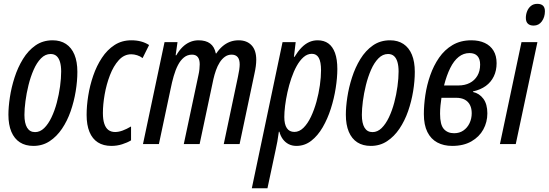

<svg xmlns="http://www.w3.org/2000/svg" viewBox="-20 -760 2895 1013"><path d="M156.2 9.8Q114.3 9.8 85 -9Q55.7 -27.8 40 -64.7Q24.4 -101.6 24.4 -154.8Q24.4 -195.3 32.2 -247.1Q40 -298.8 56.9 -351.3Q73.7 -403.8 101.1 -448.5Q128.4 -493.2 167.2 -520.3Q206.1 -547.4 257.8 -547.4Q298.8 -547.4 328.1 -528.1Q357.4 -508.8 372.8 -471.7Q388.2 -434.6 388.2 -380.9Q388.2 -332.5 379.4 -278.6Q370.6 -224.6 352.8 -173.3Q335 -122.1 307.1 -80.8Q279.3 -39.6 241.7 -14.9Q204.1 9.8 156.2 9.8ZM165 -63Q191.4 -63 213.1 -84.2Q234.9 -105.5 251.7 -140.9Q268.6 -176.3 279.8 -218.8Q291 -261.2 296.9 -304.2Q302.7 -347.2 302.7 -382.8Q302.7 -412.1 296.6 -432.9Q290.5 -453.6 278.3 -464.4Q266.1 -475.1 247.1 -475.1Q218.8 -475.1 196.3 -452.1Q173.8 -429.2 157.5 -391.8Q141.1 -354.5 130.4 -311Q119.6 -267.6 114.3 -226.1Q108.9 -184.6 108.9 -153.8Q108.9 -109.9 123 -86.4Q137.2 -63 165 -63Z M567.9 9.8Q525.4 9.8 496.3 -8.8Q467.3 -27.3 452.1 -64Q437 -100.6 437 -153.8Q437 -201.7 445.6 -255.4Q454.1 -309.1 471.9 -360.8Q489.7 -412.6 517.6 -454.8Q545.4 -497.1 584 -522.2Q622.6 -547.4 672.9 -547.4Q700.7 -547.4 723.6 -541.3Q746.6 -535.2 766.6 -522.5L732.4 -453.6Q719.7 -463.4 703.6 -468.5Q687.5 -473.6 672.4 -473.6Q634.8 -473.6 606.7 -442.6Q578.6 -411.6 560.1 -363.3Q541.5 -314.9 532.2 -261.7Q522.9 -208.5 522.9 -163.6Q522.9 -129.4 530.3 -107.2Q537.6 -85 552 -74.2Q566.4 -63.5 587.4 -63.5Q606 -63.5 627.2 -71.3Q648.4 -79.1 671.4 -92.8V-19.5Q651.4 -7.3 624.3 1.2Q597.2 9.8 567.9 9.8Z M734.4 0 848.1 -537.6H916.5L906.7 -468.3H910.2Q924.8 -493.7 942.6 -511.2Q960.4 -528.8 981.9 -538.1Q1003.4 -547.4 1027.3 -547.4Q1065.9 -547.4 1088.6 -530.5Q1111.3 -513.7 1118.7 -478H1121.1Q1135.7 -500 1153.8 -515.6Q1171.9 -531.2 1193.1 -539.3Q1214.4 -547.4 1238.8 -547.4Q1282.2 -547.4 1307.1 -521.2Q1332 -495.1 1332 -444.3Q1332 -429.2 1329.6 -410.4Q1327.1 -391.6 1322.8 -372.6L1244.1 0H1160.6L1235.4 -355Q1239.7 -374 1242.2 -391.6Q1244.6 -409.2 1244.6 -419.9Q1244.6 -445.8 1233.9 -458.7Q1223.1 -471.7 1202.1 -471.7Q1182.1 -471.7 1166.5 -460.4Q1150.9 -449.2 1139.2 -430.7Q1127.4 -412.1 1119.4 -389.2Q1111.3 -366.2 1106 -342.8L1033.2 0H949.7L1026.9 -363.3Q1030.8 -379.9 1032.2 -395Q1033.7 -410.2 1033.7 -420.9Q1033.7 -445.8 1023.7 -458.7Q1013.7 -471.7 993.2 -471.7Q968.8 -471.7 950.4 -456.8Q932.1 -441.9 918.9 -416.5Q905.8 -391.1 896.5 -358.6Q887.2 -326.2 880.4 -292L818.4 0Z M1308.6 233.4 1470.7 -537.6H1540L1530.8 -460H1533.7Q1551.8 -489.3 1570.8 -508.8Q1589.8 -528.3 1610.8 -537.8Q1631.8 -547.4 1655.8 -547.4Q1689.5 -547.4 1712.4 -530.8Q1735.4 -514.2 1747.6 -480.5Q1759.8 -446.8 1759.8 -396Q1759.8 -350.1 1751.2 -295.4Q1742.7 -240.7 1725.6 -187Q1708.5 -133.3 1682.6 -88.6Q1656.7 -43.9 1622.1 -17.1Q1587.4 9.8 1543.9 9.8Q1521 9.8 1502.9 0.5Q1484.9 -8.8 1472.4 -25.6Q1460 -42.5 1454.1 -64.9H1451.2Q1447.8 -39.1 1443.4 -13.9Q1439 11.2 1434.1 31.7L1391.1 233.4ZM1533.2 -64Q1559.1 -64 1581.3 -85.9Q1603.5 -107.9 1620.6 -144Q1637.7 -180.2 1649.7 -223.4Q1661.6 -266.6 1667.7 -310.1Q1673.8 -353.5 1673.8 -389.2Q1673.8 -433.6 1661.9 -454.8Q1649.9 -476.1 1625.5 -476.1Q1601.6 -476.1 1581.5 -458.5Q1561.5 -440.9 1545.4 -411.9Q1529.3 -382.8 1517.1 -346.9Q1504.9 -311 1496.6 -273.4Q1488.3 -235.8 1484.1 -201.7Q1480 -167.5 1480 -142.6Q1480 -104 1493.4 -84Q1506.8 -64 1533.2 -64Z M1936.5 9.8Q1894.5 9.8 1865.2 -9Q1835.9 -27.8 1820.3 -64.7Q1804.7 -101.6 1804.7 -154.8Q1804.7 -195.3 1812.5 -247.1Q1820.3 -298.8 1837.2 -351.3Q1854 -403.8 1881.3 -448.5Q1908.7 -493.2 1947.5 -520.3Q1986.3 -547.4 2038.1 -547.4Q2079.1 -547.4 2108.4 -528.1Q2137.7 -508.8 2153.1 -471.7Q2168.5 -434.6 2168.5 -380.9Q2168.5 -332.5 2159.7 -278.6Q2150.9 -224.6 2133.1 -173.3Q2115.2 -122.1 2087.4 -80.8Q2059.6 -39.6 2022 -14.9Q1984.4 9.8 1936.5 9.8ZM1945.3 -63Q1971.7 -63 1993.4 -84.2Q2015.1 -105.5 2032 -140.9Q2048.8 -176.3 2060.1 -218.8Q2071.3 -261.2 2077.1 -304.2Q2083 -347.2 2083 -382.8Q2083 -412.1 2076.9 -432.9Q2070.8 -453.6 2058.6 -464.4Q2046.4 -475.1 2027.3 -475.1Q1999 -475.1 1976.6 -452.1Q1954.1 -429.2 1937.7 -391.8Q1921.4 -354.5 1910.6 -311Q1899.9 -267.6 1894.5 -226.1Q1889.2 -184.6 1889.2 -153.8Q1889.2 -109.9 1903.3 -86.4Q1917.5 -63 1945.3 -63Z M2365.7 9.8Q2320.8 9.8 2287.1 -8.3Q2253.4 -26.4 2234.9 -63.5Q2216.3 -100.6 2216.3 -158.2Q2216.3 -205.1 2224.1 -258.1Q2231.9 -311 2249.8 -362.3Q2267.6 -413.6 2296.6 -455.6Q2325.7 -497.6 2367.9 -522.5Q2410.2 -547.4 2466.8 -547.4Q2507.8 -547.4 2537.6 -533.4Q2567.4 -519.5 2583.7 -492.7Q2600.1 -465.8 2600.1 -426.8Q2600.1 -387.7 2585.4 -357.2Q2570.8 -326.7 2543.2 -306.6Q2515.6 -286.6 2476.1 -277.8L2475.1 -274.9Q2508.8 -267.6 2530 -239.3Q2551.3 -210.9 2551.3 -162.1Q2551.3 -115.7 2530 -76.9Q2508.8 -38.1 2467.3 -14.2Q2425.8 9.8 2365.7 9.8ZM2376 -57.1Q2404.3 -57.1 2425 -71.5Q2445.8 -85.9 2457.3 -110.1Q2468.8 -134.3 2468.8 -162.6Q2468.8 -187.5 2459.7 -205.8Q2450.7 -224.1 2432.4 -234.1Q2414.1 -244.1 2385.7 -244.1H2309.1Q2306.2 -225.1 2304 -203.9Q2301.8 -182.6 2301.8 -159.7Q2301.8 -102.1 2321.5 -79.6Q2341.3 -57.1 2376 -57.1ZM2322.8 -309.1H2398.4Q2432.6 -309.1 2458.3 -322.3Q2483.9 -335.4 2498.5 -360.1Q2513.2 -384.8 2513.2 -419.4Q2513.2 -448.7 2499 -464.4Q2484.9 -480 2457 -480Q2425.3 -480 2399.9 -459.7Q2374.5 -439.5 2355.5 -401.1Q2336.4 -362.8 2322.8 -309.1Z M2617.7 0 2731.4 -537.6H2815.4L2701.2 0ZM2795.4 -625Q2775.4 -625 2764.9 -635.3Q2754.4 -645.5 2754.4 -665.5Q2754.4 -683.6 2761 -700.4Q2767.6 -717.3 2781 -728.5Q2794.4 -739.7 2814.9 -739.7Q2834.5 -739.7 2844.7 -730.2Q2855 -720.7 2855 -700.7Q2855 -669.9 2838.9 -647.5Q2822.8 -625 2795.4 -625Z"/></svg>

Font: Open Sans Condensed Medium
Style: Italic
Weight: 500
Width: 3
Italic angle: -12°
Designer: Monotype Design Team
Foundry: Monotype Imaging Inc.
Version: Version 3.000